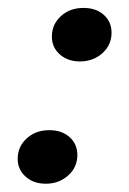

<svg xmlns="http://www.w3.org/2000/svg" viewBox="-20 -448 323 480"><path d="M94.4 11.3Q63.7 11.3 44 -6.5Q24.2 -24.2 24.2 -50.8Q24.2 -81.5 46.8 -102Q69.4 -122.6 103.2 -122.6Q134.7 -122.6 154 -105.2Q173.4 -87.9 173.4 -60.5Q173.4 -29.8 150.4 -9.3Q127.4 11.3 94.4 11.3ZM179.8 -294.4Q149.2 -294.4 129.4 -312.1Q109.7 -329.8 109.7 -356.5Q109.7 -387.1 132.3 -407.7Q154.8 -428.2 188.7 -428.2Q220.2 -428.2 239.5 -410.9Q258.9 -393.5 258.9 -366.1Q258.9 -335.5 235.9 -314.9Q212.9 -294.4 179.8 -294.4Z"/></svg>

Font: Playfair 9pt
Style: Bold Italic
Weight: 700
Italic angle: -15.6°
Designer: Claus Eggers Sørensen
Foundry: Claus Eggers Sørensen
Version: Version 2.203